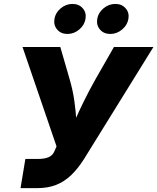

<svg xmlns="http://www.w3.org/2000/svg" viewBox="-20 -970 811 990"><path d="M85.9 0 110.8 -150.4H173.8Q211.9 -150.4 232.2 -160.2Q252.4 -169.9 261.2 -191.4L271.5 -215.3L96.2 -727.5H291L338.9 -562Q356 -503.4 363.5 -448.5Q371.1 -393.6 373.8 -345.7Q376.5 -297.9 378.4 -260.3H327.6Q344.2 -298.3 364.7 -345.5Q385.3 -392.6 412.1 -447.3Q439 -502 472.7 -562L567.4 -727.5H771L413.1 -149.9Q381.3 -99.6 346.2 -66.2Q311 -32.7 268.8 -16.4Q226.6 0 172.9 0ZM548.8 -794.9Q515.1 -794.9 495.6 -817.6Q476.1 -840.3 481.4 -872.6Q486.8 -904.8 513.9 -927.2Q541 -949.7 574.7 -949.7Q607.9 -949.7 627.7 -927.2Q647.5 -904.8 642.1 -872.6Q636.7 -840.3 609.4 -817.6Q582 -794.9 548.8 -794.9ZM327.6 -794.9Q294.4 -794.9 274.9 -817.6Q255.4 -840.3 260.7 -872.6Q266.1 -904.8 293.2 -927.2Q320.3 -949.7 353.5 -949.7Q387.2 -949.7 406.7 -927.2Q426.3 -904.8 420.9 -872.6Q415.5 -840.3 388.4 -817.6Q361.3 -794.9 327.6 -794.9Z"/></svg>

Font: Inter 16pt ExtraBold
Style: Italic
Weight: 800
Italic angle: -9.3988°
Version: Version 4.001;git-66647c0bb